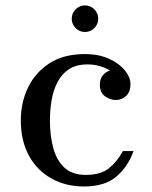

<svg xmlns="http://www.w3.org/2000/svg" viewBox="-20 -666 552 696"><path d="M240 -598Q240 -618 254.2 -632.2Q268.4 -646.4 288 -646.4Q308 -646.4 322 -632.2Q336 -618 336 -598Q336 -578.4 322 -564.2Q308 -550 288 -550Q268.4 -550 254.2 -564.2Q240 -578.4 240 -598ZM464 -118.5Q444.5 -62.5 402.2 -26.2Q360 10 284 10Q218.5 10 166.8 -18.8Q115 -47.5 85.2 -101.2Q55.5 -155 55.5 -230Q55.5 -295 82 -349.5Q108.5 -404 160 -437Q211.5 -470 287 -470Q338 -470 375.2 -453Q412.5 -436 432.8 -410.8Q453 -385.5 453 -360.5Q453 -333.5 437.5 -318.5Q422 -303.5 399 -303.5Q380.5 -303.5 361.2 -316.5Q342 -329.5 342 -359.5Q342 -379.5 352.5 -392.5Q363 -405.5 378.5 -410.5Q341.5 -432.5 297.5 -432.5Q255.5 -432.5 229 -414.5Q202.5 -396.5 187.5 -366.5Q172.5 -336.5 166.8 -301Q161 -265.5 161 -230Q161 -173 173.5 -128.2Q186 -83.5 214.2 -57.8Q242.5 -32 291 -32Q345.5 -32 375.2 -56.2Q405 -80.5 425.5 -118.5Z"/></svg>

Font: Bodoni* 06pt
Style: Regular
Weight: 400
Version: Version 2.3